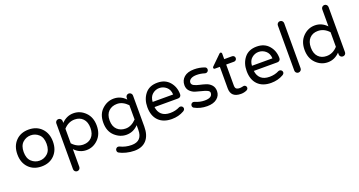

<svg xmlns="http://www.w3.org/2000/svg" viewBox="-49 -1546 4863 2598"><g transform="rotate(-20 2383.0 -247.5)"><path d="M469 -256Q469 -347 419.5 -392Q370 -437 304 -437Q238 -437 188.5 -392Q139 -347 139 -256Q139 -164 188.5 -118.5Q238 -73 304 -73Q370 -73 419.5 -118.5Q469 -164 469 -256ZM304 -520Q419 -520 489.5 -447Q560 -374 560 -255Q560 -136 489.5 -63Q419 10 304 10Q188 10 118 -63Q48 -136 48 -255Q48 -374 118 -447Q188 -520 304 -520Z M936 -435Q846 -435 778 -360V-150Q846 -75 936 -75Q1010 -75 1055 -122Q1100 -169 1100 -255Q1100 -341 1055 -388Q1010 -435 936 -435ZM949 10Q851 10 778 -66V189Q778 208 765 221.5Q752 235 732 235Q713 235 700 221.5Q687 208 687 189V-470Q687 -489 700 -502Q713 -515 732 -515Q751 -515 764.5 -502Q778 -489 778 -470V-444Q851 -520 949 -520Q1046 -520 1118.5 -448Q1191 -376 1191 -255Q1191 -134 1118.5 -62Q1046 10 949 10Z M1700 -363Q1628 -437 1548 -437Q1473 -437 1425.5 -391.5Q1378 -346 1378 -260Q1378 -174 1425.5 -128.5Q1473 -83 1548 -83Q1628 -83 1700 -157ZM1791 -469V-22Q1791 104 1730 172Q1669 240 1556 240Q1498 240 1439 225Q1380 210 1342 188Q1324 177 1324 153Q1324 137 1335.5 124.5Q1347 112 1364 112Q1372 112 1382 116Q1458 154 1547 154Q1700 154 1700 -9V-76Q1629 0 1529 0Q1436 0 1361.5 -68.5Q1287 -137 1287 -260Q1287 -383 1361.5 -451.5Q1436 -520 1529 -520Q1629 -520 1700 -444V-469Q1700 -488 1713 -501.5Q1726 -515 1745 -515Q1764 -515 1777.5 -501.5Q1791 -488 1791 -469Z M2011 -297H2306Q2302 -369 2257.5 -406Q2213 -443 2158 -443Q2103 -443 2059 -406Q2015 -369 2011 -297ZM2339 -110Q2355 -110 2367 -99Q2379 -88 2379 -71Q2379 -49 2353 -34Q2276 10 2178 10Q2056 10 1987.5 -59.5Q1919 -129 1919 -255Q1919 -366 1980 -443Q2041 -520 2158 -520Q2269 -520 2332.5 -446.5Q2396 -373 2396 -268Q2396 -249 2383.5 -236Q2371 -223 2350 -223H2011Q2019 -153 2063 -114Q2107 -75 2186 -75Q2261 -75 2321 -106Q2329 -110 2339 -110Z M2579 -367Q2579 -339 2610 -323Q2641 -307 2685.5 -297.5Q2730 -288 2774 -274Q2818 -260 2849 -226Q2880 -192 2880 -138Q2880 -74 2829.5 -32Q2779 10 2687 10Q2587 10 2505 -35Q2488 -47 2488 -68Q2488 -84 2499 -96Q2510 -108 2527 -108Q2536 -108 2545 -104Q2612 -74 2681 -74Q2792 -74 2792 -145Q2792 -168 2761 -182.5Q2730 -197 2686 -207Q2642 -217 2598 -231Q2554 -245 2523 -278Q2492 -311 2492 -362Q2492 -432 2542.5 -476Q2593 -520 2687 -520Q2764 -520 2832 -495Q2861 -486 2861 -457Q2861 -441 2849.5 -429Q2838 -417 2821 -417Q2816 -417 2808 -419Q2750 -437 2694 -437Q2640 -437 2609.5 -417.5Q2579 -398 2579 -367Z M3244 -79Q3258 -79 3269 -68.5Q3280 -58 3280 -43Q3280 -20 3257 -8Q3218 10 3174 10Q3028 10 3028 -122V-432H2957Q2938 -432 2938 -451Q2938 -461 2947 -468L3083 -601Q3092 -610 3100 -610Q3108 -610 3113.5 -604Q3119 -598 3119 -590V-510H3232Q3248 -510 3259.5 -499Q3271 -488 3271 -471Q3271 -454 3259.5 -443Q3248 -432 3232 -432H3119V-130Q3119 -109 3125 -96Q3131 -83 3142.5 -78Q3154 -73 3162.5 -71.5Q3171 -70 3184 -70Q3202 -70 3219.5 -74.5Q3237 -79 3244 -79Z M3441 -297H3736Q3732 -369 3687.5 -406Q3643 -443 3588 -443Q3533 -443 3489 -406Q3445 -369 3441 -297ZM3769 -110Q3785 -110 3797 -99Q3809 -88 3809 -71Q3809 -49 3783 -34Q3706 10 3608 10Q3486 10 3417.5 -59.5Q3349 -129 3349 -255Q3349 -366 3410 -443Q3471 -520 3588 -520Q3699 -520 3762.5 -446.5Q3826 -373 3826 -268Q3826 -249 3813.5 -236Q3801 -223 3780 -223H3441Q3449 -153 3493 -114Q3537 -75 3616 -75Q3691 -75 3751 -106Q3759 -110 3769 -110Z M4002 -735Q4022 -735 4035 -721.5Q4048 -708 4048 -689V-40Q4048 -21 4034.5 -8Q4021 5 4002 5Q3983 5 3970 -8Q3957 -21 3957 -40V-689Q3957 -708 3970 -721.5Q3983 -735 4002 -735Z M4438 -75Q4528 -75 4596 -150V-360Q4528 -435 4438 -435Q4364 -435 4319 -388Q4274 -341 4274 -255Q4274 -169 4319 -122Q4364 -75 4438 -75ZM4425 -520Q4523 -520 4596 -444V-689Q4596 -708 4609.5 -721.5Q4623 -735 4642 -735Q4661 -735 4674 -721.5Q4687 -708 4687 -689V-40Q4687 -21 4674 -8Q4661 5 4642 5Q4623 5 4609.5 -8Q4596 -21 4596 -40V-66Q4523 10 4425 10Q4328 10 4255.5 -62Q4183 -134 4183 -255Q4183 -376 4255.5 -448Q4328 -520 4425 -520Z"/></g></svg>

Font: VarelaRound
Style: Regular
Weight: 400
Designer: Joe Prince, Avraham Cornfeld
Foundry: Joe Prince, Avraham Cornfeld
Version: Version 2.000;PS 002.000;hotconv 1.0.88;makeotf.lib2.5.64775